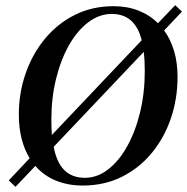

<svg xmlns="http://www.w3.org/2000/svg" viewBox="-20 -702 725 744"><path d="M300 17Q244 17 197 -2Q150 -21 117 -59L40 22L14 -3L95 -89Q75 -121 64 -163.5Q53 -206 53 -258Q53 -341 79 -416.5Q105 -492 153.5 -551Q202 -610 269.5 -644Q337 -678 420 -678Q473 -678 516.5 -661Q560 -644 592 -612L659 -682L685 -657L616 -584Q641 -550 654.5 -504.5Q668 -459 668 -404Q668 -319 642 -243Q616 -167 567.5 -108.5Q519 -50 451.5 -16.5Q384 17 300 17ZM179 -239Q179 -207 181 -179L529 -546Q504 -648 413 -648Q365 -648 322.5 -616Q280 -584 248 -528Q216 -472 197.5 -397.5Q179 -323 179 -239ZM309 -13Q357 -13 399 -45.5Q441 -78 473 -135.5Q505 -193 523 -267.5Q541 -342 541 -426Q541 -468 537 -501L188 -133Q200 -71 230 -42Q260 -13 309 -13Z"/></svg>

Font: DeepMind Serif Text
Style: Italic
Weight: 400
Italic angle: -12°
Designer: Frank Grießhammer / Modifications: Colophon Foundry
Foundry: Colophon Foundry
Version: Version 5.003; ttfautohint (v1.8.2)